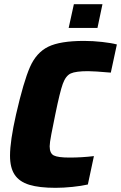

<svg xmlns="http://www.w3.org/2000/svg" viewBox="-20 -892 580 920"><path d="M28 -146Q28 -216 57 -344Q93 -501 123.5 -570.5Q154 -640 211 -668Q268 -696 383 -696Q425 -696 469.5 -691Q514 -686 540 -679L511 -544Q431 -551 402 -551Q343 -551 319 -540Q295 -529 281 -490.5Q267 -452 245 -344Q234 -291 226 -249Q218 -207 218 -191Q218 -157 238 -147Q258 -137 313 -137Q372 -137 430 -144L401 -8Q371 -1 327.5 3.5Q284 8 246 8Q168 8 120.5 -6.5Q73 -21 50.5 -54.5Q28 -88 28 -146ZM309 -758 334 -872H471L447 -758Z"/></svg>

Font: Saira Semi Condensed ExtraBold
Style: Italic
Weight: 800
Width: 4
Italic angle: -12°
Designer: Hector Gatti with collaboration of the Omnibus-Type team
Foundry: Omnibus-Type
Version: Version 1.001; ttfautohint (v1.8)